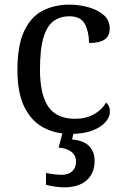

<svg xmlns="http://www.w3.org/2000/svg" viewBox="-20 -566 532 826"><path d="M283 10Q217 10 165.5 -18Q114 -46 84.5 -106.5Q55 -167 55 -265Q55 -372 84.5 -433.5Q114 -495 164.5 -520.5Q215 -546 278 -546Q320 -546 360 -535Q400 -524 426 -501.5Q452 -479 452 -444Q452 -410 429.5 -395.5Q407 -381 363 -381Q363 -428 345.5 -462Q328 -496 278 -496Q240 -496 211.5 -476Q183 -456 167.5 -406Q152 -356 152 -266Q152 -160 187.5 -107.5Q223 -55 303 -55Q350 -55 384.5 -74.5Q419 -94 436 -125Q453 -111 453 -86Q453 -63 434 -41Q415 -19 377.5 -4.5Q340 10 283 10ZM255 240Q239 240 217.5 237Q196 234 178 229V178Q216 186 246 186Q275 186 291 170.5Q307 155 307 130Q307 101 285.5 86Q264 71 232 69L253 -9H300L290 34Q339 38 363 62Q387 86 387 126Q387 179 353 209.5Q319 240 255 240Z"/></svg>

Font: Noto Serif Grantha
Style: Regular
Weight: 400
Designer: Monotype Design Team
Foundry: Monotype Imaging Inc.
Version: Version 2.004; ttfautohint (v1.8.4.7-5d5b)